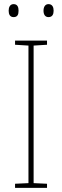

<svg xmlns="http://www.w3.org/2000/svg" viewBox="-20 -911 300 931"><path d="M22 -859C22 -842 28 -828 46 -828C65 -828 70 -841 70 -859C70 -876 65 -891 46 -891C28 -891 22 -875 22 -859ZM191 -859C191 -842 198 -828 215 -828C234 -828 240 -842 240 -859C240 -876 234 -891 215 -891C198 -891 191 -876 191 -859ZM208 0V-20L143 -23V-690L208 -694V-714H53V-694L118 -690V-23L53 -20V0Z"/></svg>

Font: Noto Sans Hebrew SemiCondensed Thin
Style: Regular
Weight: 100
Width: 4
Designer: Monotype Design Team
Foundry: Monotype Imaging Inc.
Version: Version 2.004